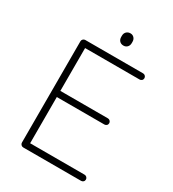

<svg xmlns="http://www.w3.org/2000/svg" viewBox="-204 -971 976 1083"><g transform="rotate(30 283.5 -430.0)"><path d="M120 -700H497Q505 -700 511 -694Q517 -688 517 -680Q517 -671 511 -665.5Q505 -660 497 -660H132L142 -677V-367L130 -381H452Q460 -381 466 -375Q472 -369 472 -361Q472 -352 466 -346.5Q460 -341 452 -341H132L142 -352V-35L138 -40H497Q505 -40 511 -34Q517 -28 517 -20Q517 -11 511 -5.5Q505 0 497 0H120Q112 0 106 -6Q100 -12 100 -20V-680Q100 -688 106 -694Q112 -700 120 -700ZM322 -780Q306 -780 296.5 -790Q287 -800 287 -816V-824Q287 -840 297 -850Q307 -860 323 -860Q337 -860 346.5 -850Q356 -840 356 -824V-816Q356 -800 346.5 -790Q337 -780 322 -780Z"/></g></svg>

Font: Quicksand Light Light
Style: Regular
Weight: 300
Version: Version 3.006